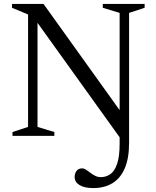

<svg xmlns="http://www.w3.org/2000/svg" viewBox="-20 -690 790 975"><path d="M617 -89.5 614 44 154 -597 170.5 -615V-45.5L256 -19.5V0H43.5V-19.5L122.5 -45.5V-616.5L41 -650.5V-670H201ZM635.5 35.5Q635.5 114.5 613.2 165.5Q591 216.5 550.2 240.8Q509.5 265 454 265Q408.5 265 383.8 249.8Q359 234.5 359 208.5Q359 191.5 368.5 178.2Q378 165 397 165Q407 165 417 171.8Q427 178.5 438.5 187.2Q450 196 463.2 202.8Q476.5 209.5 492 209.5Q518 209.5 539.5 195Q561 180.5 574.2 143.5Q587.5 106.5 587.5 39.5V-624.5L502 -650.5V-670H714.5V-650.5L635.5 -624.5Z"/></svg>

Font: Newsreader Text
Style: Regular
Weight: 400
Designer: Hugues Gentile
Foundry: Production Type
Version: Version 1.001